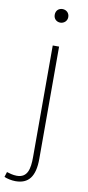

<svg xmlns="http://www.w3.org/2000/svg" viewBox="-140 -777 493 1073"><g transform="rotate(10 106.0 -240.5)"><path d="M31 256C105 256 141 211 141 110V-527H105V106C105 174 94 225 33 225C11 225 -11 218 -24 214L-33 243C-18 250 9 256 31 256ZM124 -660C144 -660 163 -675 163 -698C163 -723 144 -737 124 -737C103 -737 86 -723 86 -698C86 -675 103 -660 124 -660Z"/></g></svg>

Font: Noto Sans T Chinese Thin
Style: Regular
Weight: 100
Designer: Ryoko NISHIZUKA (kana & ideographs); Paul D. Hunt (Latin, Greek & Cyrillic); Wenlong ZHANG (bopomofo); Sandoll Communica
Foundry: Adobe Systems Incorporated
Version: Version 1.000;PS 1;hotconv 1.0.78;makeotf.lib2.5.61930